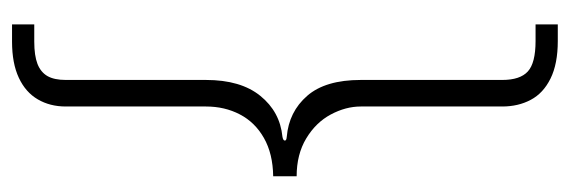

<svg xmlns="http://www.w3.org/2000/svg" viewBox="-326 -436 924 311"><g transform="rotate(-90 135.5 -281.0)"><path d="M223 -723H251V-687H223Q200.5 -687 187 -681.8Q173.5 -676.5 167.2 -665.5Q161 -654.5 161 -636V-409Q161 -352.5 135.2 -320.8Q109.5 -289 69 -285Q63 -284 62.8 -281.2Q62.5 -278.5 69 -278Q109.5 -274.5 135.2 -245Q161 -215.5 161 -158V71Q161 100 174.8 112.5Q188.5 125 224 125H251V161H224Q187 161 163.2 149.2Q139.5 137.5 128.8 117.2Q118 97 118 71V-158Q118 -182.5 105 -206.8Q92 -231 66.2 -246.5Q40.5 -262 5 -262V-300Q41.5 -300.5 67 -315Q92.5 -329.5 105.2 -354Q118 -378.5 118 -409V-636Q118 -661.5 129.5 -681.2Q141 -701 164.5 -712Q188 -723 223 -723Z"/></g></svg>

Font: Public Sans VF
Style: Regular
Weight: 400
Designer: Pablo Impallari, Rodrigo Fuenzalida (Modified by Dan O. Williams and USWDS)
Version: Version 1.003